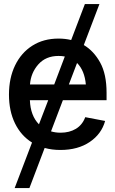

<svg xmlns="http://www.w3.org/2000/svg" viewBox="-20 -748 583 972"><path d="M285.6 11.2Q243.2 11.2 206.1 1L128.9 204.1H54.2L142.1 -26.4Q86.4 -61 55.9 -123.5Q25.4 -186 25.4 -269Q25.4 -353 56.4 -417Q87.4 -481 143.8 -516.8Q200.2 -552.7 276.4 -552.7Q309.6 -552.7 340.3 -545.4L409.7 -727.5H483.4L404.3 -520Q454.6 -490.2 487.1 -431.4Q519.5 -372.6 519.5 -278.8V-240.7H298.3L238.3 -83Q260.7 -76.2 286.6 -76.2Q331.5 -76.2 364.3 -95.9Q397 -115.7 411.6 -154.8L512.2 -135.7Q494.1 -69.8 434.3 -29.3Q374.5 11.2 285.6 11.2ZM276.4 -464.8Q211.9 -464.8 174.1 -422.1Q136.2 -379.4 131.8 -320.3H254.4L308.1 -461.9Q293.5 -464.8 276.4 -464.8ZM328.6 -320.3H414.6Q408.2 -391.1 370.1 -429.2ZM131.3 -240.7Q134.3 -162.1 177.2 -118.7L224.1 -240.7Z"/></svg>

Font: Inter Tight Medium
Style: Regular
Weight: 500
Designer: Rasmus Andersson
Foundry: rsms
Version: Version 3.004; ttfautohint (v1.8.4.7-5d5b)